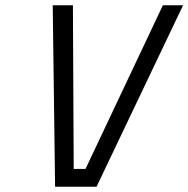

<svg xmlns="http://www.w3.org/2000/svg" viewBox="-20 -712 718 732"><path d="M601 -692H678L348 0H190L181 -692H258L261 -68H306Z"/></svg>

Font: TitilliumWebItalic
Style: Italic
Weight: 400
Italic angle: -13°
Version: Version 1.001;PS 57.000;hotconv 1.0.70;makeotf.lib2.5.55311